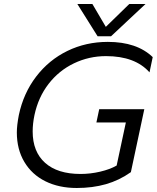

<svg xmlns="http://www.w3.org/2000/svg" viewBox="-20 -923 782 958"><path d="M366 -903H441L508 -789L625 -903H706L534 -742H467ZM64 -262Q64 -297 74 -349Q97 -458 160.5 -541Q224 -624 316.5 -669Q409 -714 518 -714Q663 -714 742 -638L726 -562Q654 -643 509 -643Q424 -643 349 -607Q274 -571 222.5 -504.5Q171 -438 152 -349Q143 -306 143 -267Q143 -166 205 -110.5Q267 -55 382 -55Q431 -55 480 -66.5Q529 -78 562 -97L608 -312H461L475 -378H700L633 -64Q575 -23 508.5 -4Q442 15 363 15Q274 15 206.5 -18.5Q139 -52 101.5 -115Q64 -178 64 -262Z"/></svg>

Font: Prompt Light
Style: Italic
Weight: 300
Italic angle: -12°
Designer: Katatrad Team
Foundry: CadsonDemak
Version: Version 1.000